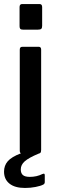

<svg xmlns="http://www.w3.org/2000/svg" viewBox="-28 -762 295 952"><path d="M69 -632V-727Q69 -742 82 -742H168Q181 -742 181 -727V-634Q181 -623 176.5 -619Q172 -615 160 -615H86Q76 -615 72.5 -619Q69 -623 69 -632ZM189 99Q194 99 194 108V141Q194 149 187 153Q174 160 148.5 165Q123 170 96 170Q46 170 19 148.5Q-8 127 -8 89Q-8 59 10.5 37.5Q29 16 76 -2Q70 -4 70 -16V-515Q70 -523 73 -526.5Q76 -530 84 -530H164Q176 -530 176 -516V-19Q176 -8 172 -4Q170 -2 163 0Q115 20 95 37.5Q75 55 75 78Q75 97 85.5 106Q96 115 120 115Q154 115 182 101Q188 99 189 99Z"/></svg>

Font: Libre Franklin Medium
Style: Regular
Weight: 500
Designer: Pablo Impallari, Rodrigo Fuenzalida
Foundry: Impallari Type
Version: Version 1.002; ttfautohint (v1.5)